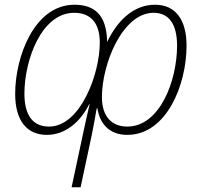

<svg xmlns="http://www.w3.org/2000/svg" viewBox="-20 -559 849 810"><path d="M634 -539C549 -539 479 -480 432 -382C430 -498 377 -539 294 -539C125 -539 44 -320 44 -163C44 -49 94 10 178 10C261 10 323 -52 356 -119H358C350 -85 339 -36 331 2L282 231H320L367 11C374 -25 382 -65 388 -102H391C400 -41 438 10 517 10C683 10 767 -202 767 -366C767 -474 722 -539 634 -539ZM628 -505C693 -505 727 -457 727 -366C727 -218 654 -25 517 -25C451 -25 410 -68 410 -149C410 -290 497 -505 628 -505ZM293 -505C360 -505 401 -465 401 -379C401 -247 319 -25 187 -25C119 -25 83 -72 83 -164C83 -306 155 -505 293 -505Z"/></svg>

Font: Noto Sans SemiCondensed ExtraLight
Style: Italic
Weight: 200
Width: 4
Italic angle: -12°
Designer: Monotype Design Team
Foundry: Monotype Imaging Inc.
Version: Version 2.013